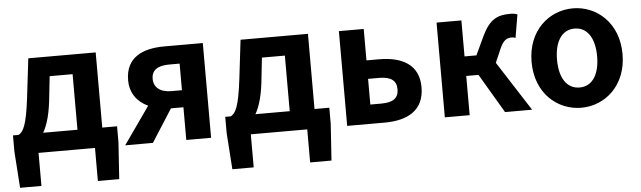

<svg xmlns="http://www.w3.org/2000/svg" viewBox="-48 -754 3771 1130"><g transform="rotate(-5 1837.5 -189.5)"><path d="M156 0H489.4V195.2H615.5L629.9 -20V-115.7H15V-20L29.9 195.2H156ZM396 -43.2H542.5V-559.8H144.3L117.2 -330.9C97.3 -166 76.3 -131.1 48 -115.7L64.1 -30.5C153.8 -36 222.1 -105.1 244.6 -298.5L260.4 -444.1H396Z M1028.8 0H1175.4V-559.8H947.6C819.6 -559.8 718.3 -514.7 718.3 -379.5C718.3 -244.3 844.6 -193.3 955.4 -193.3H1028.8ZM967.4 -294C899.3 -294 862.9 -325.7 862.9 -375.6C862.9 -426.9 899.3 -451.1 967.4 -451.1H1028.8V-294ZM667.9 0H831.6L978.5 -229.9L857.8 -270.2Z M1410 0H1743.4V195.2H1869.5L1883.9 -20V-115.7H1269V-20L1283.9 195.2H1410ZM1650 -43.2H1796.5V-559.8H1398.3L1371.2 -330.9C1351.3 -166 1330.3 -131.1 1302 -115.7L1318.1 -30.5C1407.8 -36 1476.1 -105.1 1498.6 -298.5L1514.4 -444.1H1650Z M1979.3 0H2200.1C2334.8 0 2435.1 -50.3 2435.1 -189C2435.1 -323.5 2334.8 -374.2 2200.1 -374.2H2126V-559.8H1979.3ZM2126 -113.3V-265H2191.4C2261 -265 2293.3 -239.9 2293.3 -189.8C2293.3 -137.1 2261 -113.3 2191.4 -113.3Z M2556.3 0H2703V-231.7H2775.4L2912 0H3071.9L2883.3 -293.4L2917.3 -372.1C2940.7 -426.5 2962.7 -434.1 2991 -434.1C2999 -434.1 3004.9 -431.8 3011.6 -429.8L3034.7 -566.4C3022.9 -571.5 3008.2 -573.5 2993 -573.5C2917.4 -573.5 2869.8 -553.1 2824.1 -455.6L2773.2 -347.2H2703V-559.8H2556.3Z M3362.3 13.8C3502.3 13.8 3630.6 -94.2 3630.6 -279.9C3630.6 -465.5 3502.3 -573.5 3362.3 -573.5C3221.5 -573.5 3093.2 -465.5 3093.2 -279.9C3093.2 -94.2 3221.5 13.8 3362.3 13.8ZM3362.3 -105.8C3285.4 -105.8 3243.5 -174.2 3243.5 -279.9C3243.5 -385.2 3285.4 -454 3362.3 -454C3438.4 -454 3480.5 -385.2 3480.5 -279.9C3480.5 -174.2 3438.4 -105.8 3362.3 -105.8Z"/></g></svg>

Font: Source Han Sans JP VF
Style: Regular
Weight: 250
Designer: Ryoko NISHIZUKA 西塚涼子 (kana, bopomofo & ideographs); Paul D. Hunt (Latin, Greek & Cyrillic); Sandoll Communications 산돌커뮤니
Foundry: Adobe
Version: Version 2.004;hotconv 1.0.118;makeotfexe 2.5.65603